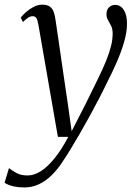

<svg xmlns="http://www.w3.org/2000/svg" viewBox="-78 -557 584 824"><path d="M87 -449.5Q83.5 -471 78.2 -479.2Q73 -487.5 62.5 -487.5Q52.5 -487.5 42.5 -481Q32.5 -474.5 20.5 -462.5L11 -481.5Q18.5 -491.5 33 -504.5Q47.5 -517.5 65.8 -527.2Q84 -537 103 -537Q124.5 -537 136 -528.5Q147.5 -520 152.8 -505Q158 -490 160.5 -470Q167 -426 173.5 -382.2Q180 -338.5 186.2 -294.5Q192.5 -250.5 199 -206.5Q205.5 -162.5 212 -118.5L229.5 6L287.5 -107Q317.5 -168 340 -213.8Q362.5 -259.5 376.8 -294.5Q391 -329.5 398.2 -358Q405.5 -386.5 405.5 -413Q405.5 -433 398.8 -446.2Q392 -459.5 385.5 -470.8Q379 -482 379 -496.5Q379 -515 389.8 -525.5Q400.5 -536 416 -536Q432 -536 443.2 -526.2Q454.5 -516.5 460.8 -498.2Q467 -480 467 -454.5Q467 -420 455.2 -378.8Q443.5 -337.5 424 -292.5Q404.5 -247.5 381 -202Q364.5 -167.5 345.2 -130.5Q326 -93.5 305.5 -56.2Q285 -19 264.8 16Q244.5 51 226 81.5Q207.5 112 191.5 135.5Q170 169 144.5 194.2Q119 219.5 89.5 233.5Q60 247.5 26 247.5Q1.5 247.5 -20 242.8Q-41.5 238 -58.5 227.5L-39.5 164.5Q-28 173.5 -8.5 184.8Q11 196 40.5 196Q68.5 196 97.5 177.5Q126.5 159 156.2 122.2Q186 85.5 215 30.5H170.5Z"/></svg>

Font: Merriweather 96pt Light
Style: Italic
Weight: 300
Italic angle: -7.8°
Version: Version 2.101